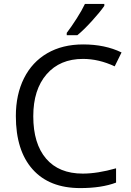

<svg xmlns="http://www.w3.org/2000/svg" viewBox="-20 -951 671 981"><path d="M404 -650Q286 -650 218 -571.5Q150 -493 150 -357Q150 -217 215.5 -140.5Q281 -64 403 -64Q478 -64 573 -91V-18Q499 10 390 10Q232 10 146.5 -86Q61 -182 61 -358Q61 -468 102.5 -551Q144 -634 221.5 -679Q299 -724 405 -724Q517 -724 601 -683L566 -612Q485 -650 404 -650ZM321 -783Q344 -813 371.5 -856Q399 -899 414 -931H513V-921Q491 -889 448.5 -842.5Q406 -796 375 -771H321Z"/></svg>

Font: Stephens Clock
Style: Regular
Weight: 400
Designer: Peter Wiegel (catfonts.de) with slight modifications by DT1.org
Version: Version 0.9.1